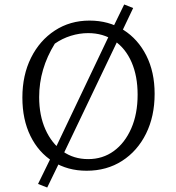

<svg xmlns="http://www.w3.org/2000/svg" viewBox="-20 -754 788 858"><path d="M256 -50 191 84 150 68 218 -71ZM367 9Q282 9 217 -32Q152 -73 116 -146.5Q80 -220 80 -318Q80 -418 118.5 -495.5Q157 -573 225 -617.5Q293 -662 380 -662Q466 -662 531.5 -620.5Q597 -579 634 -505.5Q671 -432 671 -335Q671 -234 632.5 -156.5Q594 -79 525.5 -35Q457 9 367 9ZM374 -43Q439 -43 488.5 -79Q538 -115 566.5 -180Q595 -245 595 -331Q595 -414 568 -476Q541 -538 491 -572Q441 -606 374 -606Q335 -606 296.5 -594Q258 -582 225 -559Q155 -446 155 -320Q155 -238 183 -175.5Q211 -113 260 -78Q309 -43 374 -43ZM476 -613 535 -734 575 -718 516 -594ZM218 -71 476 -613 516 -594 256 -50Z"/></svg>

Font: Piazzolla Thin Light
Style: Regular
Weight: 300
Version: Version 2.005